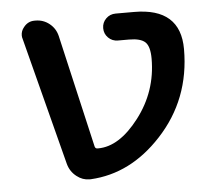

<svg xmlns="http://www.w3.org/2000/svg" viewBox="-43 -592 687 617"><g transform="rotate(-5 300.0 -283.5)"><path d="M454.1 -390.6Q454.1 -429.7 439.5 -443.8Q424.8 -458 386.7 -458H351.6Q333 -458 320.3 -470.7Q307.6 -483.4 307.6 -501.5Q307.6 -519.5 320.3 -532.2Q333 -544.9 351.6 -544.9H411.1Q560.5 -544.9 560.5 -412.1Q560.5 -250 454.1 -135.7Q354.5 -28.3 225.6 -21.5Q223.6 -21.5 221.7 -21.5Q199.2 -21.5 180.7 -36.1Q160.2 -51.8 153.3 -77.1L46.9 -489.3Q44.9 -495.1 44.9 -501Q44.9 -515.6 54.7 -527.3Q68.4 -544.9 89.8 -544.9H92.8Q118.2 -544.9 137.7 -529.3Q157.2 -513.7 163.1 -489.3L247.1 -125Q249 -118.2 255.9 -118.2H257.8Q326.2 -118.2 390.1 -201.7Q454.1 -285.2 454.1 -390.6Z"/></g></svg>

Font: Gen Jyuu Gothic P Medium
Style: Regular
Weight: 500
Designer: [Source Han Sans]
Ryoko NISHIZUKA  (kana & ideographs); Paul D. Hunt (Latin, Greek & Cyrillic); Wenlong ZHANG  (bopomofo
Version: Version 1.002.20150607